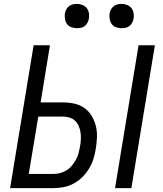

<svg xmlns="http://www.w3.org/2000/svg" viewBox="-20 -968 840 988"><path d="M572 0 693 -735H777L656 0ZM32 0 153 -735H237L189 -441H305Q335 -441 363.5 -434.5Q392 -428 414.5 -412Q437 -396 451.5 -372Q466 -348 473 -320.5Q480 -293 479 -263Q478 -233 473 -203Q469 -177 461 -151Q453 -125 438.5 -101Q424 -77 404 -57Q384 -37 359 -23.5Q334 -10 307.5 -5Q281 0 255 0ZM128 -73H255Q272 -73 289.5 -77.5Q307 -82 323 -92Q339 -102 350.5 -116.5Q362 -131 371 -147Q380 -163 384.5 -180.5Q389 -198 392 -215Q395 -233 396 -251Q397 -269 394.5 -286Q392 -303 385.5 -318.5Q379 -334 367.5 -345.5Q356 -357 339.5 -362.5Q323 -368 305 -368H177ZM605 -823Q591 -823 577 -828Q563 -833 555 -844Q547 -855 544.5 -870Q542 -885 544 -900Q546 -910 551.5 -920Q557 -930 565.5 -936.5Q574 -943 584.5 -945.5Q595 -948 606 -948Q620 -948 634 -942.5Q648 -937 656.5 -926Q665 -915 667.5 -900Q670 -885 667 -870Q665 -860 659.5 -850Q654 -840 645.5 -833.5Q637 -827 626.5 -825Q616 -823 605 -823ZM375 -823Q361 -823 347 -828Q333 -833 325 -844Q317 -855 314.5 -870Q312 -885 314 -900Q316 -910 321.5 -920Q327 -930 335.5 -936.5Q344 -943 354.5 -945.5Q365 -948 376 -948Q390 -948 404 -942.5Q418 -937 426.5 -926Q435 -915 437.5 -900Q440 -885 437 -870Q435 -860 429.5 -850Q424 -840 415.5 -833.5Q407 -827 396.5 -825Q386 -823 375 -823Z"/></svg>

Font: Iosevka Aile Oblique
Style: Regular
Weight: 400
Italic angle: -9°
Designer: Belleve Invis
Foundry: Belleve Invis
Version: Version 31.1.0; ttfautohint (v1.8.4)